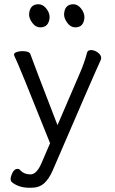

<svg xmlns="http://www.w3.org/2000/svg" viewBox="-20 -721 540 905"><path d="M335 -592Q375 -592 378 -639Q378 -661 362 -681Q346 -701 326 -701Q284 -701 282 -653Q282 -634 297.5 -613Q313 -592 335 -592ZM127 164Q164 164 187.5 143.5Q211 123 229 81Q428 -381 453 -434Q457 -442 457 -447Q457 -462 441 -473.5Q425 -485 410 -485Q395 -485 391 -475Q378 -426 359 -382L251 -131Q134 -434 123 -466Q118 -480 85 -480Q70 -480 58 -475.5Q46 -471 46 -464L47 -459Q65 -425 216 -46L176 47Q153 101 124 101Q94 101 77 83Q72 75 62 75Q48 75 39 93Q30 111 30 124Q30 130 34 136Q67 164 118 164ZM170 -592Q210 -592 214 -639Q214 -661 198 -681Q182 -701 161 -701Q120 -701 117 -653Q117 -634 132.5 -613Q148 -592 170 -592Z"/></svg>

Font: LXGW WenKai Mono TC
Style: Regular
Weight: 400
Designer: LXGW / Fontworks Inc.
Foundry: LXGW / Fontworks Inc.
Version: Version 1.330